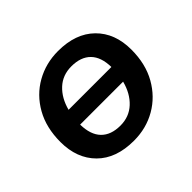

<svg xmlns="http://www.w3.org/2000/svg" viewBox="-122 -661 834 834"><g transform="rotate(-45 295.0 -244.5)"><path d="M274 10Q165 10 104.5 -50.5Q44 -111 44 -212Q44 -300 80.5 -364.5Q117 -429 179 -464Q241 -499 316 -499Q424 -499 485 -439Q546 -379 546 -278Q546 -190 509.5 -125.5Q473 -61 411.5 -25.5Q350 10 274 10ZM310 -411Q256 -411 219.5 -377Q183 -343 168 -286H431Q430 -348 399 -379.5Q368 -411 310 -411ZM279 -78Q333 -78 370 -112.5Q407 -147 422 -205H158Q159 -142 190 -110Q221 -78 279 -78Z"/></g></svg>

Font: Nunito Sans
Style: Bold Italic
Weight: 700
Italic angle: -9°
Designer: Vernon Adams
Foundry: Vernon Adams
Version: Version 3.006; ttfautohint (v1.8.3)